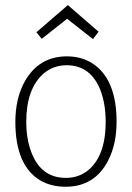

<svg xmlns="http://www.w3.org/2000/svg" viewBox="-20 -712 508 739"><path d="M233.4 -27.3Q136.7 -27.3 99.6 -128.9Q81.1 -178.7 81.1 -243.2Q81.1 -370.1 147.5 -428.7Q185.5 -460.9 236.3 -460.9Q331.1 -460.9 368.2 -360.4Q386.7 -309.6 386.7 -243.2Q386.7 -108.4 315.4 -53.7Q280.3 -27.3 233.4 -27.3ZM237.3 -495.1Q129.9 -495.1 75.2 -398.4Q39.1 -333 39.1 -243.2Q39.1 -75.2 134.8 -17.6Q176.8 6.8 232.4 6.8Q344.7 6.8 396.5 -94.7Q428.7 -157.2 428.7 -243.2Q428.7 -402.3 341.8 -463.9Q297.9 -495.1 237.3 -495.1ZM241.2 -692.4 120.1 -587.9 140.6 -562.5 238.3 -639.6 337.9 -561.5 359.4 -589.8Z"/></svg>

Font: Yaldevi Colombo ExtraLight
Style: Regular
Weight: 275
Designer: Sol Matas, Denzil Rajitha, Kosala Senevirathne and Pathum Egodawatta
Foundry: Mooniak
Version: Version 1.020 ; ttfautohint (v1.6)